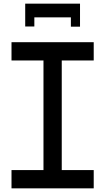

<svg xmlns="http://www.w3.org/2000/svg" viewBox="-20 -1031 576 1051"><path d="M118 -1011V-886H168V-936H368V-885H418V-1011H368H168ZM43 -800H218H318H493V-700H318V-100H493V0H318H218H43V-100H218V-700H43Z"/></svg>

Font: Serreria Sobria
Style: Medium
Weight: 500
Version: Version 001.000